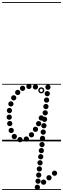

<svg xmlns="http://www.w3.org/2000/svg" viewBox="-25 -1349 602 1832"><path d="M432.5 -492Q422 -492 414.8 -499.2Q407.5 -506.5 407.5 -517Q407.5 -527.5 414.8 -534.8Q422 -542 432.5 -542Q443 -542 450.2 -534.8Q457.5 -527.5 457.5 -517Q457.5 -506.5 450.2 -499.2Q443 -492 432.5 -492ZM426 -430.5Q415.5 -430.5 408.2 -437.8Q401 -445 401 -455.5Q401 -466 408.2 -473.2Q415.5 -480.5 426 -480.5Q436.5 -480.5 443.8 -473.2Q451 -466 451 -455.5Q451 -445 443.8 -437.8Q436.5 -430.5 426 -430.5ZM419.5 -369Q409 -369 401.8 -376.2Q394.5 -383.5 394.5 -394Q394.5 -404.5 401.8 -411.8Q409 -419 419.5 -419Q430 -419 437.2 -411.8Q444.5 -404.5 444.5 -394Q444.5 -383.5 437.2 -376.2Q430 -369 419.5 -369ZM413 -307.5Q402.5 -307.5 395.2 -314.8Q388 -322 388 -332.5Q388 -343 395.2 -350.2Q402.5 -357.5 413 -357.5Q423.5 -357.5 430.8 -350.2Q438 -343 438 -332.5Q438 -322 430.8 -314.8Q423.5 -307.5 413 -307.5ZM406.5 -247.5Q396 -247.5 388.8 -254.8Q381.5 -262 381.5 -272.5Q381.5 -283 388.8 -290.2Q396 -297.5 406.5 -297.5Q417 -297.5 424.2 -290.2Q431.5 -283 431.5 -272.5Q431.5 -262 424.2 -254.8Q417 -247.5 406.5 -247.5ZM400 -185.5Q389.5 -185.5 382.2 -192.8Q375 -200 375 -210.5Q375 -221 382.2 -228.2Q389.5 -235.5 400 -235.5Q410.5 -235.5 417.8 -228.2Q425 -221 425 -210.5Q425 -200 417.8 -192.8Q410.5 -185.5 400 -185.5ZM394 -124.5Q383.5 -124.5 376.2 -131.8Q369 -139 369 -149.5Q369 -160 376.2 -167.2Q383.5 -174.5 394 -174.5Q404.5 -174.5 411.8 -167.2Q419 -160 419 -149.5Q419 -139 411.8 -131.8Q404.5 -124.5 394 -124.5ZM387.5 -63.5Q377 -63.5 369.8 -70.8Q362.5 -78 362.5 -88.5Q362.5 -99 369.8 -106.2Q377 -113.5 387.5 -113.5Q398 -113.5 405.2 -106.2Q412.5 -99 412.5 -88.5Q412.5 -78 405.2 -70.8Q398 -63.5 387.5 -63.5ZM313 -494.5Q302.5 -494.5 295.2 -501.8Q288 -509 288 -519.5Q288 -530 295.2 -537.2Q302.5 -544.5 313 -544.5Q323.5 -544.5 330.8 -537.2Q338 -530 338 -519.5Q338 -509 330.8 -501.8Q323.5 -494.5 313 -494.5ZM251 -499.5Q240.5 -499.5 233.2 -506.8Q226 -514 226 -524.5Q226 -535 233.2 -542.2Q240.5 -549.5 251 -549.5Q261.5 -549.5 268.8 -542.2Q276 -535 276 -524.5Q276 -514 268.8 -506.8Q261.5 -499.5 251 -499.5ZM190.5 -481.5Q180 -481.5 172.8 -488.8Q165.5 -496 165.5 -506.5Q165.5 -517 172.8 -524.2Q180 -531.5 190.5 -531.5Q201 -531.5 208.2 -524.2Q215.5 -517 215.5 -506.5Q215.5 -496 208.2 -488.8Q201 -481.5 190.5 -481.5ZM144 -442Q133.5 -442 126.2 -449.2Q119 -456.5 119 -467Q119 -477.5 126.2 -484.8Q133.5 -492 144 -492Q154.5 -492 161.8 -484.8Q169 -477.5 169 -467Q169 -456.5 161.8 -449.2Q154.5 -442 144 -442ZM106 -390.5Q95.5 -390.5 88.2 -397.8Q81 -405 81 -415.5Q81 -426 88.2 -433.2Q95.5 -440.5 106 -440.5Q116.5 -440.5 123.8 -433.2Q131 -426 131 -415.5Q131 -405 123.8 -397.8Q116.5 -390.5 106 -390.5ZM79 -332.5Q68.5 -332.5 61.2 -339.8Q54 -347 54 -357.5Q54 -368 61.2 -375.2Q68.5 -382.5 79 -382.5Q89.5 -382.5 96.8 -375.2Q104 -368 104 -357.5Q104 -347 96.8 -339.8Q89.5 -332.5 79 -332.5ZM65 -269.5Q54.5 -269.5 47.2 -276.8Q40 -284 40 -294.5Q40 -305 47.2 -312.2Q54.5 -319.5 65 -319.5Q75.5 -319.5 82.8 -312.2Q90 -305 90 -294.5Q90 -284 82.8 -276.8Q75.5 -269.5 65 -269.5ZM63 -206Q52.5 -206 45.2 -213.2Q38 -220.5 38 -231Q38 -241.5 45.2 -248.8Q52.5 -256 63 -256Q73.5 -256 80.8 -248.8Q88 -241.5 88 -231Q88 -220.5 80.8 -213.2Q73.5 -206 63 -206ZM68 -145Q57.5 -145 50.2 -152.2Q43 -159.5 43 -170Q43 -180.5 50.2 -187.8Q57.5 -195 68 -195Q78.5 -195 85.8 -187.8Q93 -180.5 93 -170Q93 -159.5 85.8 -152.2Q78.5 -145 68 -145ZM82 -79.5Q71.5 -79.5 64.2 -86.8Q57 -94 57 -104.5Q57 -115 64.2 -122.2Q71.5 -129.5 82 -129.5Q92.5 -129.5 99.8 -122.2Q107 -115 107 -104.5Q107 -94 99.8 -86.8Q92.5 -79.5 82 -79.5ZM111.5 -21.5Q101 -21.5 93.8 -28.8Q86.5 -36 86.5 -46.5Q86.5 -57 93.8 -64.2Q101 -71.5 111.5 -71.5Q122 -71.5 129.2 -64.2Q136.5 -57 136.5 -46.5Q136.5 -36 129.2 -28.8Q122 -21.5 111.5 -21.5ZM165.5 8.5Q155 8.5 147.8 1.2Q140.5 -6 140.5 -16.5Q140.5 -27 147.8 -34.2Q155 -41.5 165.5 -41.5Q176 -41.5 183.2 -34.2Q190.5 -27 190.5 -16.5Q190.5 -6 183.2 1.2Q176 8.5 165.5 8.5ZM226.5 2.5Q216 2.5 208.8 -4.8Q201.5 -12 201.5 -22.5Q201.5 -33 208.8 -40.2Q216 -47.5 226.5 -47.5Q237 -47.5 244.2 -40.2Q251.5 -33 251.5 -22.5Q251.5 -12 244.2 -4.8Q237 2.5 226.5 2.5ZM275.5 -38Q265 -38 257.8 -45.2Q250.5 -52.5 250.5 -63Q250.5 -73.5 257.8 -80.8Q265 -88 275.5 -88Q286 -88 293.2 -80.8Q300.5 -73.5 300.5 -63Q300.5 -52.5 293.2 -45.2Q286 -38 275.5 -38ZM313.5 -90.5Q303 -90.5 295.8 -97.8Q288.5 -105 288.5 -115.5Q288.5 -126 295.8 -133.2Q303 -140.5 313.5 -140.5Q324 -140.5 331.2 -133.2Q338.5 -126 338.5 -115.5Q338.5 -105 331.2 -97.8Q324 -90.5 313.5 -90.5ZM343.5 -144Q333 -144 325.8 -151.2Q318.5 -158.5 318.5 -169Q318.5 -179.5 325.8 -186.8Q333 -194 343.5 -194Q354 -194 361.2 -186.8Q368.5 -179.5 368.5 -169Q368.5 -158.5 361.2 -151.2Q354 -144 343.5 -144ZM369 -198.5Q358.5 -198.5 351.2 -205.8Q344 -213 344 -223.5Q344 -234 351.2 -241.2Q358.5 -248.5 369 -248.5Q379.5 -248.5 386.8 -241.2Q394 -234 394 -223.5Q394 -213 386.8 -205.8Q379.5 -198.5 369 -198.5ZM369 -458Q357 -458 348.5 -466.5Q340 -475 340 -487Q340 -499 348.5 -507.5Q357 -516 369 -516Q381 -516 389.5 -507.5Q398 -499 398 -487Q398 -475 389.5 -466.5Q381 -458 369 -458ZM369 -471.5Q375.5 -471.5 380 -476.2Q384.5 -481 384.5 -487.5Q384.5 -493.5 380 -498Q375.5 -502.5 369 -502.5Q362.5 -502.5 358 -498Q353.5 -493.5 353.5 -487.5Q353.5 -481 358 -476.2Q362.5 -471.5 369 -471.5ZM381 -3.5Q370.5 -3.5 363.2 -10.8Q356 -18 356 -28.5Q356 -39 363.2 -46.2Q370.5 -53.5 381 -53.5Q391.5 -53.5 398.8 -46.2Q406 -39 406 -28.5Q406 -18 398.8 -10.8Q391.5 -3.5 381 -3.5ZM376 55.5Q365.5 55.5 358.2 48.2Q351 41 351 30.5Q351 20 358.2 12.8Q365.5 5.5 376 5.5Q386.5 5.5 393.8 12.8Q401 20 401 30.5Q401 41 393.8 48.2Q386.5 55.5 376 55.5ZM369.5 113Q359 113 351.8 105.8Q344.5 98.5 344.5 88Q344.5 77.5 351.8 70.2Q359 63 369.5 63Q380 63 387.2 70.2Q394.5 77.5 394.5 88Q394.5 98.5 387.2 105.8Q380 113 369.5 113ZM363.5 171.5Q353 171.5 345.8 164.2Q338.5 157 338.5 146.5Q338.5 136 345.8 128.8Q353 121.5 363.5 121.5Q374 121.5 381.2 128.8Q388.5 136 388.5 146.5Q388.5 157 381.2 164.2Q374 171.5 363.5 171.5ZM357 229.5Q346.5 229.5 339.2 222.2Q332 215 332 204.5Q332 194 339.2 186.8Q346.5 179.5 357 179.5Q367.5 179.5 374.8 186.8Q382 194 382 204.5Q382 215 374.8 222.2Q367.5 229.5 357 229.5ZM350.5 288Q340 288 332.8 280.8Q325.5 273.5 325.5 263Q325.5 252.5 332.8 245.2Q340 238 350.5 238Q361 238 368.2 245.2Q375.5 252.5 375.5 263Q375.5 273.5 368.2 280.8Q361 288 350.5 288ZM344.5 346.5Q334 346.5 326.8 339.2Q319.5 332 319.5 321.5Q319.5 311 326.8 303.8Q334 296.5 344.5 296.5Q355 296.5 362.2 303.8Q369.5 311 369.5 321.5Q369.5 332 362.2 339.2Q355 346.5 344.5 346.5ZM338 404.5Q327.5 404.5 320.2 397.2Q313 390 313 379.5Q313 369 320.2 361.8Q327.5 354.5 338 354.5Q348.5 354.5 355.8 361.8Q363 369 363 379.5Q363 390 355.8 397.2Q348.5 404.5 338 404.5ZM391 414Q380.5 414 373.2 406.8Q366 399.5 366 389Q366 378.5 373.2 371.2Q380.5 364 391 364Q401.5 364 408.8 371.2Q416 378.5 416 389Q416 399.5 408.8 406.8Q401.5 414 391 414ZM442.5 372Q432 372 424.8 364.8Q417.5 357.5 417.5 347Q417.5 336.5 424.8 329.2Q432 322 442.5 322Q453 322 460.2 329.2Q467.5 336.5 467.5 347Q467.5 357.5 460.2 364.8Q453 372 442.5 372ZM495.5 328.5Q485 328.5 477.8 321.2Q470.5 314 470.5 303.5Q470.5 293 477.8 285.8Q485 278.5 495.5 278.5Q506 278.5 513.2 285.8Q520.5 293 520.5 303.5Q520.5 314 513.2 321.2Q506 328.5 495.5 328.5ZM331.5 463Q321 463 313.8 455.8Q306.5 448.5 306.5 438Q306.5 427.5 313.8 420.2Q321 413 331.5 413Q342 413 349.2 420.2Q356.5 427.5 356.5 438Q356.5 448.5 349.2 455.8Q342 463 331.5 463ZM-5 455H557V463H-5ZM-5 -16H557V0H-5ZM-5 -549H557V-541H-5ZM-5 -1329H557V-1321H-5Z"/></svg>

Font: Edu SA Dotted Guide
Style: Regular
Weight: 400
Designer: Tina and Corey Anderson, Eben Sorkin, Mirko Velimirovic
Foundry: Google for Education
Version: Version 2.000